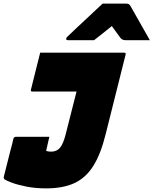

<svg xmlns="http://www.w3.org/2000/svg" viewBox="-88 -841 848 1061"><path d="M134 -550H598Q609 -550 606 -539Q577 -422 549 -311.5Q521 -201 496 -100Q469 10 427.5 76Q386 142 323 171Q260 200 166 200Q108 200 57.5 190Q7 180 -25 167.5Q-57 155 -63 150Q-69 143 -67 136Q-60 109 -51.5 74.5Q-43 40 -34.5 7Q-26 -26 -20 -48.5Q-14 -71 -14 -74Q-11 -85 0 -85H185L180 -65Q176 -48 172.5 -31.5Q169 -15 167 -8Q175 -3 195 -3Q226 -3 244 -25Q262 -47 275 -99Q291 -161 305 -217.5Q319 -274 335 -335H91Q80 -335 83 -346ZM479 -821H608Q619 -821 624 -818Q629 -815 634 -806Q643 -791 661.5 -757.5Q680 -724 702 -686Q724 -648 740 -619H606Q588 -619 579 -630Q573 -638 561.5 -653.5Q550 -669 530 -697Q496 -670 474 -652Q452 -634 432 -619H287Q276 -619 278 -628Q279 -633 283 -637Q287 -641 303 -656Q317 -670 341.5 -692.5Q366 -715 392.5 -740Q419 -765 442.5 -787Q466 -809 479 -821Z"/></svg>

Font: Recursive Mn Lnr St XBk
Style: Italic
Weight: 1000
Italic angle: -15°
Monospace: yes
Version: Version 1.079;hotconv 1.0.112;makeotfexe 2.5.65598; ttfautoh